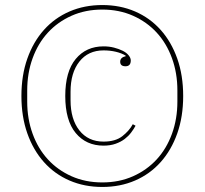

<svg xmlns="http://www.w3.org/2000/svg" viewBox="-20 -730 812 762"><path d="M391 -152Q322 -152 280.5 -202Q239 -252 239 -349Q239 -446 280.5 -496Q322 -546 391 -546Q413 -546 432.5 -541Q452 -536 467 -528.5Q482 -521 490.5 -510.5Q499 -500 499 -490Q499 -467 478 -467Q457 -467 457 -485Q457 -502 479 -507V-509Q463 -519 440 -524.5Q417 -530 391 -530Q330 -530 295 -485.5Q260 -441 260 -366V-332Q260 -257 295 -212.5Q330 -168 391 -168Q438 -168 465.5 -189.5Q493 -211 507 -237L518 -231Q511 -218 500.5 -204Q490 -190 475 -178.5Q460 -167 439 -159.5Q418 -152 391 -152ZM386 -6Q453 -6 508 -30.5Q563 -55 602 -97.5Q641 -140 662.5 -199Q684 -258 684 -327V-371Q684 -440 662.5 -499Q641 -558 602 -600.5Q563 -643 508 -667.5Q453 -692 386 -692Q319 -692 264 -667.5Q209 -643 170 -600.5Q131 -558 109.5 -499Q88 -440 88 -371V-327Q88 -258 109.5 -199Q131 -140 170 -97.5Q209 -55 264 -30.5Q319 -6 386 -6ZM386 12Q315 12 256 -13.5Q197 -39 154.5 -86.5Q112 -134 88.5 -200.5Q65 -267 65 -349Q65 -431 88.5 -497.5Q112 -564 154.5 -611.5Q197 -659 256 -684.5Q315 -710 386 -710Q457 -710 516 -684.5Q575 -659 617.5 -611.5Q660 -564 683.5 -497.5Q707 -431 707 -349Q707 -267 683.5 -200.5Q660 -134 617.5 -86.5Q575 -39 516 -13.5Q457 12 386 12Z"/></svg>

Font: IBM Plex Serif Thin
Style: Regular
Weight: 100
Designer: Mike Abbink, Paul van der Laan, Pieter van Rosmalen
Foundry: Bold Monday
Version: Version 3.001